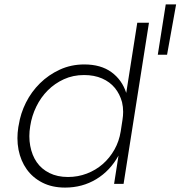

<svg xmlns="http://www.w3.org/2000/svg" viewBox="-20 -833 818 870"><path d="M275 17Q216 17 172 -5.5Q128 -28 101 -66Q74 -104 64 -154Q59 -180 59 -207Q59 -231 63 -257L65 -267Q73 -319 97.5 -368Q122 -417 161 -455.5Q200 -494 251 -517.5Q302 -541 362 -541Q437 -541 485 -506Q533 -471 552 -412L602 -730H655L540 0H497L517 -128Q479 -59 416 -21Q353 17 275 17ZM288 -31Q333 -31 373.5 -46.5Q414 -62 445.5 -89.5Q477 -117 498.5 -155Q520 -193 527 -238L535 -290Q538 -309 538 -326Q538 -349 533 -370Q523 -407 500.5 -434.5Q478 -462 442.5 -477.5Q407 -493 361 -493Q311 -493 269.5 -474Q228 -455 196.5 -423.5Q165 -392 144.5 -350Q124 -308 117 -262Q113 -238 113 -216Q113 -193 117 -172Q125 -129 146.5 -98Q168 -67 204 -49Q240 -31 288 -31ZM695 -585 731 -813H778L737 -585Z"/></svg>

Font: Sora ExtraLight
Style: Italic
Weight: 200
Designer: Jonathan Barnbrook, Juli√°n Moncada
Version: Version 1.000